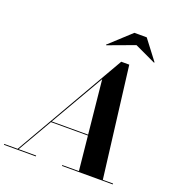

<svg xmlns="http://www.w3.org/2000/svg" viewBox="-214 -1107 1154 1243"><g transform="rotate(20 363.0 -485.0)"><path d="M538.3 -899.9 354.5 -832 351.6 -835 498.3 -970H583.3L686.3 -835L683.3 -832ZM-47.4 -5.9H44.9L482.4 -765.1H537.6L631.8 -5.9H702.4V0H352.5V-5.9H467L443.1 -242.2H188.5L51.8 -5.9H172.4V0H-47.4ZM405 -616.9 191.7 -248H442.4Z"/></g></svg>

Font: Bodoni* 36
Style: Bold Italic
Weight: 700
Italic angle: -13°
Version: Version 2.000; ttfautohint (v1.8.1)